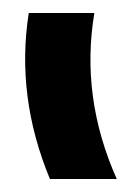

<svg xmlns="http://www.w3.org/2000/svg" viewBox="-20 -740 210 293"><path d="M23.9 -720.2H124Q102.5 -591.8 158.2 -466.8H56.2Q3.9 -592.8 23.9 -720.2Z"/></svg>

Font: LT Superior
Style: Bold
Weight: 400
Designer: Daniel Lyons
Foundry: LyonsType
Version: Version 1.000